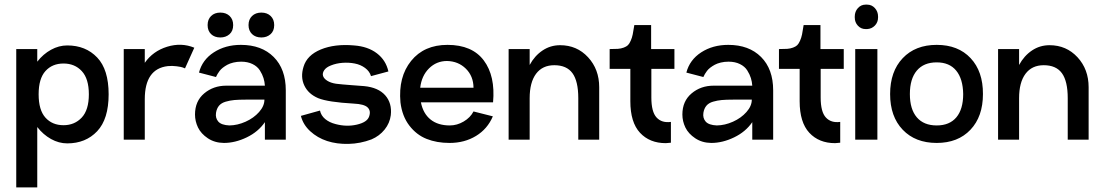

<svg xmlns="http://www.w3.org/2000/svg" viewBox="-20 -600 4748 825"><path d="M269 -404.8Q348.1 -404.8 397.5 -353Q446.8 -301.3 446.8 -194.8Q446.8 -88.4 397.5 -36.1Q348.1 16.1 269 16.1Q232.9 16.1 199.2 -2.7Q165.5 -21.5 140.1 -54.2V205.1H49.8V-389.2H140.1V-335Q165.5 -367.7 199.2 -386.2Q232.9 -404.8 269 -404.8ZM252.9 -62Q300.3 -62 331.1 -94.7Q361.8 -127.4 361.8 -194.8Q361.8 -261.7 331.5 -294.4Q301.3 -327.1 252.9 -327.1Q204.6 -327.1 175.3 -294.7Q146 -262.2 146 -194.8Q146 -127 175.3 -94.5Q204.6 -62 252.9 -62Z M602.1 -330.1Q637.2 -380.4 698.2 -399.2Q759.3 -418 814.9 -395L774.9 -306.2Q771.5 -307.6 765.1 -310.1Q758.8 -312.5 739.3 -315.2Q719.7 -317.9 700.7 -315.9Q602.1 -304.2 602.1 -173.8V0H511.7V-389.2H602.1Z M926.8 -439Q901.9 -439 887 -453.4Q872.1 -467.8 872.1 -492.2Q872.1 -516.6 887 -531.2Q901.9 -545.9 926.8 -545.9Q951.7 -545.9 966.8 -531.2Q981.9 -516.6 981.9 -492.2Q981.9 -466.8 966.1 -452.9Q950.2 -439 926.8 -439ZM1103 -439Q1078.1 -439 1063 -453.6Q1047.9 -468.3 1047.9 -492.2Q1047.9 -516.6 1063 -531.2Q1078.1 -545.9 1103 -545.9Q1127.9 -545.9 1143.1 -531.2Q1158.2 -516.6 1158.2 -492.2Q1158.2 -466.8 1142.3 -452.9Q1126.5 -439 1103 -439ZM1015.1 -407.2Q1104 -407.2 1156 -355.2Q1208 -303.2 1208 -211.9V0H1118.2V-75.2Q1089.8 -33.7 1040.3 -9.8Q990.7 14.2 941.9 14.2Q902.3 13.7 873 -5.9Q843.8 -25.4 830.8 -52.2Q817.9 -79.1 817.9 -107.9Q817.9 -165.5 857.4 -198.7Q897 -231.9 952.1 -231.9H1118.2Q1117.2 -248.5 1112.3 -264.4Q1107.4 -280.3 1096.7 -297.4Q1085.9 -314.5 1065.2 -324.7Q1044.4 -335 1016.1 -335Q998.5 -335 983.2 -331.3Q967.8 -327.6 957 -321.8Q946.3 -315.9 937.5 -309.1Q928.7 -302.2 923.6 -295.2Q918.5 -288.1 914.8 -282.2Q911.1 -276.4 909.7 -272.5L908.2 -269L835 -288.1Q849.1 -342.8 898.7 -375Q948.2 -407.2 1015.1 -407.2ZM965.8 -61Q1000.5 -61.5 1035.4 -77.1Q1070.3 -92.8 1093.3 -118.7Q1116.2 -144.5 1116.2 -171.9H1036.1Q1005.9 -171.9 987.1 -170.2Q968.3 -168.5 949.7 -163.1Q931.2 -157.7 921.1 -145.8Q911.1 -133.8 908.2 -115.2Q904.8 -92.8 918 -77.6Q931.2 -62.5 965.8 -61Z M1576.2 -1Q1528.3 17.1 1477.8 18.3Q1427.2 19.5 1385.5 5.9Q1343.8 -7.8 1313 -36.1Q1282.2 -64.5 1272.9 -102.1L1355 -125Q1359.4 -103.5 1377.2 -88.6Q1395 -73.7 1421.9 -66.9Q1469.2 -54.2 1513.4 -64.5Q1557.6 -74.7 1565.9 -99.1Q1574.7 -123.5 1559.8 -138.2Q1544.9 -152.8 1500 -154.8Q1389.2 -161.1 1347.2 -178.2Q1304.7 -196.3 1287.6 -232.7Q1270.5 -269 1284.2 -313Q1298.8 -362.8 1358.6 -387.5Q1418.5 -412.1 1501 -404.8Q1561 -400.4 1599.6 -370.8Q1638.2 -341.3 1648.9 -293L1574.2 -272.9Q1567.9 -293.9 1548.6 -308.1Q1529.3 -322.3 1504.4 -327.1Q1479.5 -332 1452.1 -330.1Q1424.8 -328.1 1401.9 -318.8Q1381.8 -311 1373.3 -298.6Q1364.7 -286.1 1367.9 -274.4Q1371.1 -262.7 1386 -253.2Q1400.9 -243.7 1423.8 -240.2Q1446.8 -237.3 1490.7 -234.1Q1534.7 -231 1544.9 -230Q1605.5 -224.1 1635.3 -190.4Q1665 -156.7 1659.2 -105Q1654.8 -70.8 1632.6 -43.2Q1610.4 -15.6 1576.2 -1Z M1788.6 -160.2Q1798.3 -111.8 1830.1 -86.4Q1861.8 -61 1912.6 -61Q1943.8 -61 1972.4 -77.9Q2001 -94.7 2014.6 -121.1L2097.7 -100.1Q2074.7 -45.9 2025.4 -15.9Q1976.1 14.2 1911.6 14.2Q1856.4 14.2 1813 -3.2Q1769.5 -20.5 1738.8 -60.5Q1708 -100.6 1700.7 -160.2Q1690.9 -269.5 1746.6 -338.4Q1802.2 -407.2 1902.8 -407.2Q2008.8 -407.2 2058.8 -340.3Q2108.9 -273.4 2098.6 -160.2ZM1900.9 -337.9Q1855.5 -337.9 1823.5 -306.2Q1791.5 -274.4 1785.6 -223.1H2014.6Q2014.2 -272.9 1981.7 -304.9Q1949.2 -336.9 1900.9 -337.9Z M2386.7 -405.8Q2459 -405.8 2506.8 -354Q2554.7 -302.2 2554.7 -225.1V0H2464.8V-178.2Q2464.8 -251 2439.9 -285.4Q2415 -319.8 2361.8 -319.8Q2311 -319.8 2283.4 -283Q2255.9 -246.1 2255.9 -178.2V-168V0H2165.5V-389.2H2255.9V-320.8Q2277.3 -360.4 2311.3 -383.1Q2345.2 -405.8 2386.7 -405.8Z M2877.9 -389.2V-304.2H2778.8V-181.2Q2778.8 -119.1 2801.3 -95Q2823.7 -70.8 2862.8 -76.2V13.2Q2847.2 15.1 2840.8 15.1Q2771.5 15.1 2730 -29.5Q2688.5 -74.2 2688.5 -165V-304.2H2599.6V-389.2Q2621.6 -389.2 2635 -390.1Q2648.4 -391.1 2660.2 -395.5Q2671.9 -399.9 2678 -405.8Q2684.1 -411.6 2689.9 -424.6Q2695.8 -437.5 2698.7 -452.1Q2701.7 -466.8 2705.6 -492.2H2777.8V-389.2Z M3109.4 -407.2Q3198.2 -407.2 3250.2 -355.2Q3302.2 -303.2 3302.2 -211.9V0H3212.4V-75.2Q3184.1 -33.7 3134.5 -9.8Q3085 14.2 3036.1 14.2Q2996.6 13.7 2967.3 -5.9Q2938 -25.4 2925 -52.2Q2912.1 -79.1 2912.1 -107.9Q2912.1 -165.5 2951.7 -198.7Q2991.2 -231.9 3046.4 -231.9H3212.4Q3211.4 -248.5 3206.5 -264.4Q3201.7 -280.3 3190.9 -297.4Q3180.2 -314.5 3159.4 -324.7Q3138.7 -335 3110.4 -335Q3092.8 -335 3077.4 -331.3Q3062 -327.6 3051.3 -321.8Q3040.5 -315.9 3031.7 -309.1Q3022.9 -302.2 3017.8 -295.2Q3012.7 -288.1 3009 -282.2Q3005.4 -276.4 3003.9 -272.5L3002.4 -269L2929.2 -288.1Q2943.4 -342.8 2992.9 -375Q3042.5 -407.2 3109.4 -407.2ZM3060.1 -61Q3094.7 -61.5 3129.6 -77.1Q3164.6 -92.8 3187.5 -118.7Q3210.4 -144.5 3210.4 -171.9H3130.4Q3100.1 -171.9 3081.3 -170.2Q3062.5 -168.5 3043.9 -163.1Q3025.4 -157.7 3015.4 -145.8Q3005.4 -133.8 3002.4 -115.2Q2999 -92.8 3012.2 -77.6Q3025.4 -62.5 3060.1 -61Z M3605.5 -389.2V-304.2H3506.3V-181.2Q3506.3 -119.1 3528.8 -95Q3551.3 -70.8 3590.3 -76.2V13.2Q3574.7 15.1 3568.4 15.1Q3499 15.1 3457.5 -29.5Q3416 -74.2 3416 -165V-304.2H3327.1V-389.2Q3349.1 -389.2 3362.5 -390.1Q3376 -391.1 3387.7 -395.5Q3399.4 -399.9 3405.5 -405.8Q3411.6 -411.6 3417.5 -424.6Q3423.3 -437.5 3426.3 -452.1Q3429.2 -466.8 3433.1 -492.2H3505.4V-389.2Z M3699.2 -475.1Q3679.7 -475.1 3666.3 -489.5Q3652.8 -503.9 3652.8 -524.9V-528.8Q3652.8 -550.3 3666.3 -565.2Q3679.7 -580.1 3699.2 -580.1H3706.1Q3725.6 -580.1 3739.3 -565.2Q3752.9 -550.3 3752.9 -528.8V-524.9Q3752.9 -504.4 3739.3 -490.2Q3725.6 -476.1 3706.1 -475.1ZM3654.8 0V-389.2H3750V0Z M4004.9 14.2Q3913.1 14.2 3858.9 -42.5Q3804.7 -99.1 3804.7 -195.8Q3804.7 -293 3858.9 -350.1Q3913.1 -407.2 4004.9 -407.2Q4097.2 -407.2 4150.6 -350.1Q4204.1 -293 4203.6 -195.8Q4203.6 -99.1 4149.9 -42.5Q4096.2 14.2 4004.9 14.2ZM4004.9 -61Q4060.1 -61 4089.4 -95.9Q4118.7 -130.9 4118.7 -195.8Q4117.7 -261.2 4088.6 -296.6Q4059.6 -332 4004.9 -332Q3949.2 -332 3919.4 -296.6Q3889.6 -261.2 3889.6 -195.8Q3889.6 -130.9 3919.4 -95.9Q3949.2 -61 4004.9 -61Z M4489.7 -405.8Q4562 -405.8 4609.9 -354Q4657.7 -302.2 4657.7 -225.1V0H4567.9V-178.2Q4567.9 -251 4543 -285.4Q4518.1 -319.8 4464.8 -319.8Q4414.1 -319.8 4386.5 -283Q4358.9 -246.1 4358.9 -178.2V-168V0H4268.6V-389.2H4358.9V-320.8Q4380.4 -360.4 4414.3 -383.1Q4448.2 -405.8 4489.7 -405.8Z"/></svg>

Font: Neutral Grotesk
Style: Regular
Weight: 400
Designer: Nawras Khrais
Foundry: Nawras Khrais
Version: Version 1.000;PS 001.000;hotconv 1.0.88;makeotf.lib2.5.64775